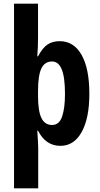

<svg xmlns="http://www.w3.org/2000/svg" viewBox="-20 -780 540 1040"><path d="M464 -272Q464 -140 422.5 -65Q381 10 307 10Q228 10 186 -72H182Q184 -41 185.5 -17.5Q187 6 187 21V240H56V-760H186V-575Q186 -550 185 -525Q184 -500 182 -475H186Q212 -523 239 -540Q266 -557 303 -557Q380 -557 422 -482.5Q464 -408 464 -272ZM332 -271Q332 -361 314.5 -404Q297 -447 262 -447Q222 -447 204 -409Q186 -371 186 -287V-260Q186 -178 204.5 -140.5Q223 -103 262 -103Q301 -103 316.5 -149Q332 -195 332 -271Z"/></svg>

Font: Noto Sans ExtraCondensed
Style: Bold
Weight: 700
Width: 2
Designer: Monotype Design Team
Foundry: Monotype Imaging Inc.
Version: Version 2.013; ttfautohint (v1.8.4.7-5d5b)